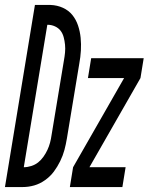

<svg xmlns="http://www.w3.org/2000/svg" viewBox="-63 -755 600 775"><path d="M-43 0 78 -735H141Q168 -734 191 -723.5Q214 -713 229 -694.5Q244 -676 252 -652Q260 -628 262.5 -602.5Q265 -577 263.5 -551Q262 -525 257 -498L207 -196Q203 -172 197 -149.5Q191 -127 180 -104.5Q169 -82 154.5 -62.5Q140 -43 119 -28Q98 -13 75 -6.5Q52 0 29 0ZM33 -80Q48 -80 63.5 -85Q79 -90 91 -99.5Q103 -109 112.5 -122.5Q122 -136 128.5 -150Q135 -164 139 -179Q143 -194 145 -209L195 -511Q198 -527 199.5 -543Q201 -559 199.5 -574.5Q198 -590 194 -605Q190 -620 181.5 -631Q173 -642 159 -648.5Q145 -655 129 -655H128ZM219 0 232 -80 438 -440H292L305 -520H517L504 -440L298 -80H444L431 0Z"/></svg>

Font: Iosevka Medium
Style: Italic
Weight: 500
Italic angle: -9°
Monospace: yes
Designer: Belleve Invis
Foundry: Belleve Invis
Version: Version 32.5.0; ttfautohint (v1.8.4)